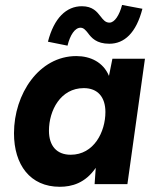

<svg xmlns="http://www.w3.org/2000/svg" viewBox="-20 -724 614 755"><path d="M215 10.5C262 10.5 315 -3.5 356.5 -64L352 0H481L550 -493H422L408.5 -425.5C386 -479.5 335.5 -503.5 280 -503.5C133.5 -503.5 35 -354.5 35 -200C35 -76 98.5 10.5 215 10.5ZM168.5 -560 245.5 -544.5C255.5 -586 274.5 -615 296.5 -615C309 -615 316.5 -605.5 325.5 -594.5C339.5 -575.5 359 -552 410 -552C469 -552 515.5 -594.5 540 -689.5L460 -704.5C449.5 -664 430.5 -635 410.5 -635C394.5 -635 386 -646 375.5 -659.5C361.5 -677.5 344.5 -699.5 302 -699.5C241 -699.5 192.5 -653.5 168.5 -560ZM172.5 -210C172.5 -289.5 218 -377.5 309.5 -377.5C364 -377.5 394.5 -342.5 394.5 -283.5C394.5 -205.5 349.5 -115.5 258 -115.5C203 -115.5 172.5 -150.5 172.5 -210Z"/></svg>

Font: HK Grotesk ExtraBold
Style: Italic
Weight: 800
Italic angle: -16°
Designer: Alfredo Marco Pradil
Foundry: Hanken Design Co.
Version: Version 3.001;FEAKit 1.0